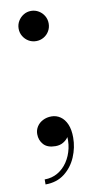

<svg xmlns="http://www.w3.org/2000/svg" viewBox="-81 -567 376 755"><g transform="rotate(-10 107.0 -189.0)"><path d="M100 -410Q83.5 -410 70 -418Q56.5 -426 48.2 -439.8Q40 -453.5 40 -470Q40 -486.5 48.2 -500.2Q56.5 -514 70 -522.2Q83.5 -530.5 100 -530.5Q116.5 -530.5 130.2 -522.2Q144 -514 152 -500.2Q160 -486.5 160 -470Q160 -453.5 152 -439.8Q144 -426 130.2 -418Q116.5 -410 100 -410ZM38 151.5V131.5Q67 131.5 90.2 118Q113.5 104.5 129.2 81Q145 57.5 151.5 27.8Q158 -2 153 -35H159.5Q161 -26.5 154 -16Q147 -5.5 134 2.2Q121 10 103 10Q71 10 55.5 -7.2Q40 -24.5 40 -49Q40 -65.5 48.8 -79Q57.5 -92.5 72.8 -100.2Q88 -108 107 -108Q126.5 -108 142.5 -97Q158.5 -86 167.8 -64.5Q177 -43 177 -11.5Q177 28.5 161 66Q145 103.5 114 127.5Q83 151.5 38 151.5Z"/></g></svg>

Font: Bodoni Moda SC
Style: Regular
Weight: 400
Designer: Owen Earl
Foundry: indestructible type
Version: Version 2.005